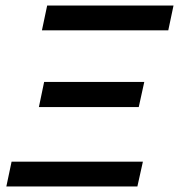

<svg xmlns="http://www.w3.org/2000/svg" viewBox="-20 -676 649 696"><path d="M3 0 22 -90H498L478 0ZM121 -288 140 -379H503L483 -288ZM132 -566 151 -656H609L590 -566Z"/></svg>

Font: Ysabeau SemiBold
Style: Italic
Weight: 600
Italic angle: -12°
Designer: Christian Thalmann (Catharsis Fonts)
Version: Version 2.002